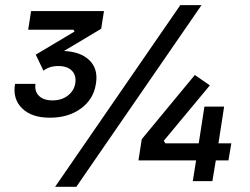

<svg xmlns="http://www.w3.org/2000/svg" viewBox="-20 -700 965 742"><path d="M274.9 22H192.9L676.8 -680.2H758.8ZM172.9 -245.1Q102.1 -245.1 65.2 -281.5Q28.3 -317.9 38.1 -376H117.2Q112.8 -347.7 130.4 -329.8Q147.9 -312 183.1 -312Q218.3 -312 242.4 -330.8Q266.6 -349.6 271 -378.9Q275.4 -408.7 257.8 -426.8Q240.2 -444.8 205.1 -444.8Q170.9 -444.8 147.9 -426.8L118.2 -488.8L268.1 -578.1L264.2 -585H88.9L100.1 -657.2H381.8L371.1 -588.9L227.1 -502.9Q292 -500 325.7 -467Q359.4 -434.1 351.1 -378.9L350.1 -373Q340.8 -315.9 292.5 -280.5Q244.1 -245.1 172.9 -245.1ZM800.8 0H725.1L737.8 -80.1H515.1L527.8 -162.1L732.9 -410.2L791 -370.1L612.8 -155.8L619.1 -146H748L770 -288.1H846.2L824.2 -146H874L862.8 -80.1H814Z"/></svg>

Font: Sora Italic
Style: Regular
Weight: 400
Designer: Jonathan Barnbrook, Julián Moncada
Foundry: Barnbrook Fonts
Version: Version 2.000